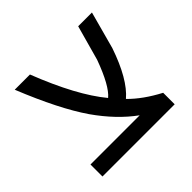

<svg xmlns="http://www.w3.org/2000/svg" viewBox="-133 -670 819 819"><g transform="rotate(-45 276.0 -261.0)"><path d="M349.6 -70.3Q268.6 -128.9 200.2 -226.6Q127 -333 49.8 -524.4H141.6Q220.7 -321.3 306.6 -217.8Q346.7 -251 388.7 -366.2L432.6 -524.4H515.6L469.7 -355.5Q421.9 -215.8 357.4 -161.1Q408.2 -109.4 488.3 -67.4V2H52.7V-70.3Z"/></g></svg>

Font: Gen Shin Gothic Regular
Style: Regular
Weight: 400
Designer: [Source Han Sans]
Ryoko NISHIZUKA  (kana & ideographs); Paul D. Hunt (Latin, Greek & Cyrillic); Wenlong ZHANG  (bopomofo
Version: Version 1.002.20150607